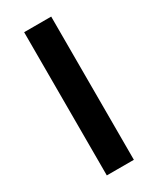

<svg xmlns="http://www.w3.org/2000/svg" viewBox="-186 -778 688 836"><g transform="rotate(-30 158.0 -360.0)"><path d="M226 0V-720H90V0Z"/></g></svg>

Font: Manrope ExtraBold
Style: Regular
Weight: 800
Designer: Mikhail Sharanda
Foundry: Mikhail Sharanda
Version: Version 4.505